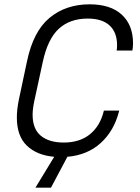

<svg xmlns="http://www.w3.org/2000/svg" viewBox="-20 -719 650 889"><path d="M520 -485Q522 -494 522 -510Q522 -569 487.5 -601Q453 -633 386 -633Q304 -633 252.5 -586Q201 -539 178 -432L139 -252Q131 -214 131 -188Q131 -122 169 -90.5Q207 -59 275 -59Q349 -59 396 -97Q443 -135 460 -203L461 -207H532L531 -203Q508 -113 446.5 -57Q385 -1 292 7L216 150H144L231 7Q151 0 104.5 -44.5Q58 -89 58 -175Q58 -211 67 -256L105 -435Q134 -574 209.5 -636.5Q285 -699 395 -699Q492 -699 544 -651Q596 -603 596 -518Q596 -502 593 -485Z"/></svg>

Font: D-DIN
Style: DIN-Italic
Weight: 400
Italic angle: -12°
Designer: Charles Nix
Foundry: Datto Inc.
Version: Version 1.00